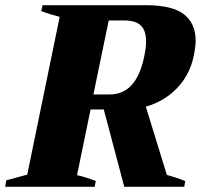

<svg xmlns="http://www.w3.org/2000/svg" viewBox="-43 -720 790 740"><path d="M519 -309 600 -46Q643 -34 671 -22L667 0H436L357 -298H306L254 -45Q266 -43 306 -30Q315 -26 326 -23L322 0H-23L-19 -25L62 -47L187 -655Q155 -663 116 -677L121 -700H518Q622 -700 666.5 -664.5Q711 -629 711 -564Q711 -541 704 -506Q689 -432 639.5 -380.5Q590 -329 519 -309ZM520 -561Q520 -602 500 -621.5Q480 -641 438 -641H376L317 -356H380Q485 -356 514 -508Q520 -538 520 -561Z"/></svg>

Font: Trirong Black
Style: Italic
Weight: 900
Italic angle: -12°
Designer: Katatrad Team
Foundry: CadsonDemak
Version: Version 1.001